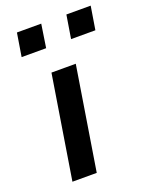

<svg xmlns="http://www.w3.org/2000/svg" viewBox="-136 -787 676 861"><g transform="rotate(-20 202.5 -357.0)"><path d="M58 0 137 -492H253L174 0ZM271 -603 289 -714H405L387 -603ZM35 -603 53 -714H169L152 -603Z"/></g></svg>

Font: Nunito Sans 10pt Expanded SemiBold
Style: Italic
Weight: 600
Width: 7
Italic angle: -9°
Designer: Vernon Adams
Foundry: Vernon Adams
Version: Version 3.101;gftools[0.9.27]